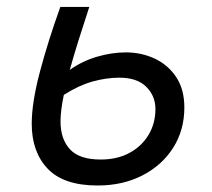

<svg xmlns="http://www.w3.org/2000/svg" viewBox="-20 -538 626 567"><path d="M268.1 9.8Q168 9.8 120.8 -39.8Q73.7 -89.4 73.7 -172.4Q73.7 -234.9 97.9 -326.2Q122.1 -417.5 158.2 -517.6H243.7Q226.6 -465.8 211.9 -418.9Q197.3 -372.1 186 -331.5Q223.1 -357.9 266.8 -370.6Q310.5 -383.3 351.6 -383.3Q397.9 -383.3 437.3 -364.7Q476.6 -346.2 500.5 -310.1Q524.4 -273.9 524.4 -220.7Q524.4 -153.8 491.5 -101.8Q458.5 -49.8 400.6 -20Q342.8 9.8 268.1 9.8ZM168.5 -257.8Q158.7 -210.4 158.7 -179.7Q158.7 -127.4 186.5 -97.2Q214.4 -66.9 277.3 -66.9Q326.7 -66.9 362.8 -86.7Q398.9 -106.4 418.9 -140.1Q439 -173.8 439 -215.8Q439 -254.9 411.9 -281.7Q384.8 -308.6 332.5 -308.6Q293.9 -308.6 252.9 -297.1Q211.9 -285.6 168.5 -257.8Z"/></svg>

Font: Cascadia Mono PL SemiLight
Style: Italic
Weight: 350
Italic angle: -10°
Monospace: yes
Designer: Aaron Bell
Foundry: Saja Typeworks
Version: Version 2404.023; ttfautohint (v1.8.4)